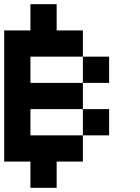

<svg xmlns="http://www.w3.org/2000/svg" viewBox="-20 -770 665 915"><path d="M250 125H125V0H0V-625H125V-750H250V-625H375V-500H125V-375H375V-250H125V-125H375V0H250ZM500 -375H375V-500H500ZM500 -125H375V-250H500Z"/></svg>

Font: Tiny5
Style: Regular
Weight: 400
Designer: Stefan Schmidt
Foundry: Made with Bits'n'Picas by Kreative Software
Version: Version 1.002; ttfautohint (v1.8.4.7-5d5b)